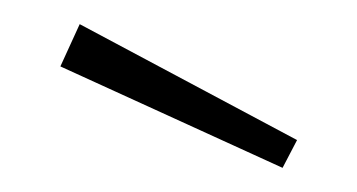

<svg xmlns="http://www.w3.org/2000/svg" viewBox="-20 -789 296 159"><path d="M46 -769 226 -673 214 -650 30 -734Z"/></svg>

Font: Fira Sans UltraLight
Style: Regular
Weight: 200
Designer: Carrois Corporate & Edenspiekermann AG
Foundry: Carrois Corporate GbR & Edenspiekermann AG
Version: Version 4.106;PS 004.106;hotconv 1.0.70;makeotf.lib2.5.58329